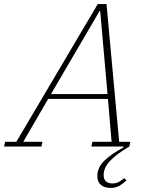

<svg xmlns="http://www.w3.org/2000/svg" viewBox="-65 -718 733 941"><path d="M477 203Q448 203 430 188.5Q412 174 412 145Q412 103 446.5 69.5Q481 36 541 4L540 0H383L388 -23H482L464 -233H171L49 -23H143L138 0H-45L-40 -23H15L414 -698H457L519 -23H574L569 0Q509 35 476 69Q443 103 443 140Q443 161 454.5 171Q466 181 486 181Q506 181 519.5 172.5Q533 164 544 155L555 166Q541 180 522 191.5Q503 203 477 203ZM185 -257H462L426 -664H423Z"/></svg>

Font: IBM Plex Serif ExtLt
Style: Italic
Weight: 200
Italic angle: -14°
Designer: Mike Abbink, Paul van der Laan, Pieter van Rosmalen
Foundry: Bold Monday
Version: Version 3.001